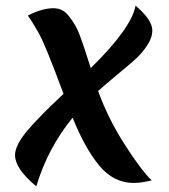

<svg xmlns="http://www.w3.org/2000/svg" viewBox="-20 -615 595 677"><path d="M451 30Q381 30 330.5 -30.5Q280 -91 236 -200Q148 -92 108 42Q33 -20 33 -68Q33 -103 76.5 -154.5Q120 -206 204 -284Q140 -457 116.5 -498.5Q93 -540 78 -560Q128 -586 169 -586Q202 -586 223 -558Q248 -527 261 -491.5Q274 -456 280.5 -435.5Q287 -415 300 -375Q443 -515 458 -595Q517 -545 517 -508Q517 -482 499 -455Q481 -428 461 -409.5Q441 -391 395.5 -353.5Q350 -316 326 -294Q361 -197 420 -105Q479 -13 515 21Q479 30 451 30Z"/></svg>

Font: MeriendaOneRegular
Style: Regular
Weight: 400
Designer: Eduardo Rodriguez Tunni
Foundry: Eduardo Rodriguez Tunni
Version: Version 1.001